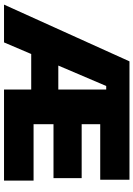

<svg xmlns="http://www.w3.org/2000/svg" viewBox="129 -808 679 978"><g transform="rotate(90 469.0 -319.5)"><path d="M4 0 293 -639H471.5L470.5 -520.5H418.5L196.5 0ZM171.5 -138.5V-276.5H458V-138.5ZM489 0V-150.5H900.5V0ZM436.5 0V-639H613V0ZM540.5 -252V-395.5H888V-252ZM489 -490V-639H896V-490Z"/></g></svg>

Font: Anek Bangla Medium ExtraBold
Style: Regular
Weight: 800
Version: Version 1.003